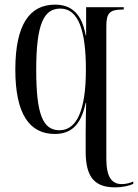

<svg xmlns="http://www.w3.org/2000/svg" viewBox="-20 -567 594 827"><path d="M476 240C508 240 537 233 554 225V215C538 222 520 226 505 226C460 226 438 194 438 116V-454C438 -512 453 -526 510 -526H513V-536H351V-415H349C333 -504 291 -547 217 -547C110 -547 46 -465 46 -267C46 -76 107 10 216 10C291 10 330 -34 349 -124H351C350 -76 349 -31 349 11V86C349 200 391 240 476 240ZM236 -6C164 -6 136 -76 136 -266C136 -465 169 -530 240 -530C318 -530 350 -435 350 -267C350 -86 308 -6 236 -6Z"/></svg>

Font: Noto Serif Display Condensed
Style: Regular
Weight: 400
Width: 3
Designer: Monotype Design Team
Foundry: Monotype Imaging Inc.
Version: Version 2.009